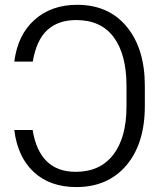

<svg xmlns="http://www.w3.org/2000/svg" viewBox="-20 -757 652 787"><path d="M38.6 -224.1H113.8Q141.6 -52.7 290.5 -52.7Q390.1 -52.7 444.3 -122.8Q498.5 -192.9 498.5 -321.3V-404.8Q498.5 -533.2 446.5 -604Q394.5 -674.8 292.5 -674.8Q218.8 -674.8 174.1 -634Q129.4 -593.3 114.3 -504.4H38.6Q52.7 -614.7 121.8 -676Q190.9 -737.3 296.4 -737.3Q425.3 -737.3 499.5 -647.5Q573.7 -557.6 573.7 -404.8V-322.8Q573.7 -168.5 498 -79.3Q422.4 9.8 292.5 9.8Q185.5 9.8 118.9 -51.5Q52.2 -112.8 38.6 -224.1Z"/></svg>

Font: Interop Light
Style: Regular
Weight: 300
Designer: Rasmus Andersson, Google, Jang Haemin
Foundry: jhaemin
Version: Version 1.007